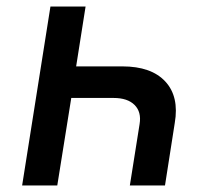

<svg xmlns="http://www.w3.org/2000/svg" viewBox="-20 -570 640 590"><path d="M243 -550 214 -366H356Q445 -366 488 -319.5Q531 -273 517 -192L487 0H379L409 -189Q415 -226 393.5 -247.5Q372 -269 329 -269H199L156 0H48L135 -550Z"/></svg>

Font: JetBrains Mono NL SemiBold
Style: Italic
Weight: 600
Italic angle: -9°
Monospace: yes
Designer: Philipp Nurullin, Konstantin Bulenkov
Foundry: JetBrains
Version: Version 2.305; ttfautohint (v1.8.4.7-5d5b)